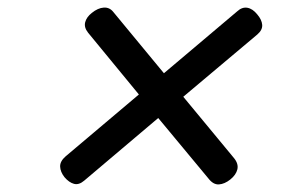

<svg xmlns="http://www.w3.org/2000/svg" viewBox="-20 -690 803 506"><path d="M587 -217Q572 -205 557 -204Q542 -203 529 -220L397 -379L202 -214Q188 -202 175 -205.5Q162 -209 150 -223Q139 -237 138.5 -251Q138 -265 153 -278L346 -441L212 -604Q201 -618 204.5 -631.5Q208 -645 222 -656Q238 -669 253.5 -670Q269 -671 279 -658L412 -497L605 -660Q618 -672 632 -669.5Q646 -667 658 -652Q670 -638 671 -624.5Q672 -611 658 -599L463 -435L597 -273Q609 -258 605.5 -243.5Q602 -229 587 -217Z"/></svg>

Font: Playwrite ZA
Style: Regular
Weight: 400
Designer: Veronika Burian, José Scaglione
Foundry: TypeTogether
Version: Version 1.002